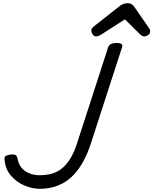

<svg xmlns="http://www.w3.org/2000/svg" viewBox="-20 -1163 960 1202"><path d="M228 19Q182 19 133.5 -1.5Q85 -22 50 -61.5Q15 -101 9 -159Q6 -175 12 -183Q18 -191 43 -195Q61 -198 73.5 -194Q86 -190 90 -170Q95 -138 113.5 -114.5Q132 -91 162 -78.5Q192 -66 228 -66Q258 -66 285 -71Q312 -76 337.5 -89Q363 -102 385.5 -125Q408 -148 427.5 -183Q447 -218 463 -268L657 -867Q662 -881 675 -887.5Q688 -894 709 -894Q731 -894 740 -887.5Q749 -881 744 -867L550 -268Q529 -203 502.5 -154.5Q476 -106 445 -72.5Q414 -39 379 -19Q344 1 306.5 10Q269 19 228 19ZM581 -935Q569 -935 560.5 -947Q552 -959 552 -970Q552 -980 555.5 -985Q559 -990 563 -994L723 -1120Q738 -1133 751.5 -1138Q765 -1143 781 -1143Q794 -1143 804.5 -1136.5Q815 -1130 823 -1117L913 -987Q918 -980 919 -974.5Q920 -969 920 -964Q920 -952 907 -943.5Q894 -935 885 -935Q875 -935 867.5 -940Q860 -945 853 -952L762 -1042L611 -945Q604 -941 596.5 -938Q589 -935 581 -935Z"/></svg>

Font: Playwrite HR
Style: Regular
Weight: 400
Designer: Veronika Burian, José Scaglione
Foundry: TypeTogether
Version: Version 1.002